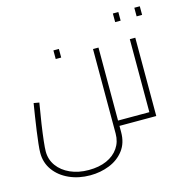

<svg xmlns="http://www.w3.org/2000/svg" viewBox="-129 -808 1180 1184"><g transform="rotate(-15 461.0 -216.0)"><path d="M555 0V-34H655V0ZM303 248Q230 248 170 221Q110 194 75 146Q40 98 40 35Q40 14 44 -22.5Q48 -59 54 -102.5Q60 -146 67 -191Q74 -236 80 -273L115 -267Q103 -198 94 -137Q85 -76 80 -31Q75 14 75 35Q75 87 104.5 127.5Q134 168 185.5 191Q237 214 303 214Q369 214 417.5 192.5Q466 171 493 131.5Q520 92 520 40V-500H555V40Q555 109 519.5 155.5Q484 202 426.5 225Q369 248 303 248ZM655 0V-34Q662 -34 666 -32.5Q670 -31 672 -28.5Q674 -26 674.5 -23Q675 -20 675 -17Q675 -13 674.5 -10Q674 -7 672 -4.5Q670 -2 666 -1Q662 0 655 0ZM282 -500V-555H317V-500Z M655 0V-34H770L755 -20V-500H790V0ZM655 0Q648 0 644 -1Q640 -2 638 -4.5Q636 -7 635.5 -10Q635 -13 635 -17Q635 -22 636.5 -25.5Q638 -29 642 -31.5Q646 -34 655 -34ZM695 -625V-680H730V-625ZM832 -625V-680H867V-625Z"/></g></svg>

Font: Cairo Play ExtraLight
Style: Regular
Weight: 250
Version: Version 3.119